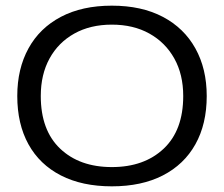

<svg xmlns="http://www.w3.org/2000/svg" viewBox="-20 -647 790 678"><path d="M375 11Q270 11 195 -27.5Q120 -66 80.5 -137.5Q41 -209 41 -308Q41 -404 80.5 -476Q120 -548 195 -587.5Q270 -627 375 -627Q480 -627 555 -587.5Q630 -548 670 -476Q710 -404 710 -308Q710 -209 670 -137.5Q630 -66 555 -27.5Q480 11 375 11ZM375 -57Q489 -57 558 -122Q627 -187 627 -308Q627 -384 595.5 -440.5Q564 -497 507.5 -528.5Q451 -560 375 -560Q299 -560 242.5 -528.5Q186 -497 155 -440.5Q124 -384 124 -308Q124 -187 192.5 -122Q261 -57 375 -57Z"/></svg>

Font: Inconsolata ExtraExpanded
Style: Regular
Weight: 400
Width: 8
Monospace: yes
Designer: Raph Levien, Cyreal, Brenton Simpson
Foundry: Raph Levien, Cyreal, Google
Version: Version 3.001; ttfautohint (v1.8.2.53-6de2)